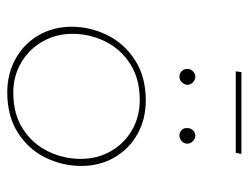

<svg xmlns="http://www.w3.org/2000/svg" viewBox="-100 -596 701 542"><g transform="rotate(90 251.0 -324.5)"><path d="M240 6Q188 6 145.5 -17.5Q103 -41 79 -82.5Q55 -124 55 -176Q55 -228 78.5 -276Q102 -324 149 -354.5Q196 -385 263 -385Q316 -385 358 -361.5Q400 -338 424 -296.5Q448 -255 448 -203Q448 -151 425 -103Q402 -55 355 -24.5Q308 6 240 6ZM241 -11Q302 -11 344 -38.5Q386 -66 407 -109.5Q428 -153 428 -202Q428 -248 406.5 -286Q385 -324 347 -346Q309 -368 262 -368Q201 -368 159 -340.5Q117 -313 96 -269.5Q75 -226 75 -178Q75 -132 96.5 -94Q118 -56 156 -33.5Q194 -11 241 -11ZM174 -502Q174 -512 181 -518.5Q188 -525 197 -525Q206 -524 212.5 -517.5Q219 -511 219 -502Q218 -493 211.5 -486.5Q205 -480 196 -480Q187 -480 180.5 -486.5Q174 -493 174 -502ZM341 -502Q341 -512 347.5 -518.5Q354 -525 363 -525Q372 -524 378.5 -517.5Q385 -511 385 -502Q385 -493 378 -486.5Q371 -480 362 -480Q353 -480 346.5 -486.5Q340 -493 341 -502ZM414 -655 411 -639H181L183 -655Z"/></g></svg>

Font: Josefin Sans Thin
Style: Italic
Weight: 200
Italic angle: -7°
Designer: Santiago Orozco
Foundry: Typemade
Version: Version 2.000